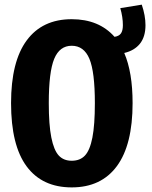

<svg xmlns="http://www.w3.org/2000/svg" viewBox="-20 -793 658 830"><path d="M608.9 -684.1Q608.9 -634.3 585 -604.2Q561 -574.2 517.1 -564Q553.2 -480.5 553.2 -347.2Q553.2 -167 485.4 -75Q417.5 17.1 290 17.1Q162.6 17.1 95.2 -73.7Q27.8 -164.6 27.8 -347.2Q27.8 -526.9 95.5 -618.4Q163.1 -710 290 -710Q407.7 -710 475.1 -633.8Q494.6 -636.7 502.9 -648.7Q511.2 -660.6 511.2 -684.1Q511.2 -719.2 500 -757.8L592.8 -772.9Q608.9 -725.6 608.9 -684.1ZM290 -98.1Q326.2 -98.1 347.4 -120.8Q368.7 -143.6 379.4 -198.2Q390.1 -252.9 390.1 -347.2Q390.1 -482.4 366.5 -538.8Q342.8 -595.2 290 -595.2Q237.8 -595.2 214.4 -538.8Q190.9 -482.4 190.9 -347.2Q190.9 -253.4 201.9 -198.5Q212.9 -143.6 233.9 -120.8Q254.9 -98.1 290 -98.1Z"/></svg>

Font: Fira Sans Compressed
Style: Bold
Weight: 700
Width: 1
Designer: Carrois Corporate & Edenspiekermann AG
Foundry: Carrois Corporate GbR & Edenspiekermann AG
Version: Version 4.203;PS 004.203;hotconv 1.0.88;makeotf.lib2.5.64775